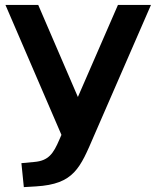

<svg xmlns="http://www.w3.org/2000/svg" viewBox="-20 -559 629 775"><path d="M219.7 4.4C195.3 61.5 175.8 89.8 118.7 94.7L66.4 99.6L76.2 196.3L125 193.4C279.3 184.1 303.2 119.6 360.4 -13.2L589.4 -539.1H456.1L294.4 -167.5L134.3 -539.1H2L228 -14.6Z"/></svg>

Font: Winston SemiBold
Style: Regular
Weight: 600
Designer: Vernon Adams, Kim Jin-seong, David Berlow, Cristiano Sobral
Foundry: The Winston Project Authors
Version: Version 3.004